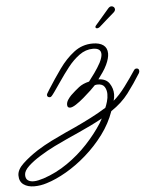

<svg xmlns="http://www.w3.org/2000/svg" viewBox="-245 -559 755 949"><g transform="rotate(-5 133.0 -84.5)"><path d="M-113 342Q-146 342 -166.5 327Q-187 312 -187 282Q-187 253 -155.5 223.5Q-124 194 -81 166Q-46 144 -9 125.5Q28 107 60 92.5Q92 78 112 69Q153 50 193 29.5Q233 9 270 -14Q275 -25 280.5 -43.5Q286 -62 286 -81Q286 -101 276.5 -116.5Q267 -132 242 -132Q236 -132 228 -130Q221 -122 203.5 -105.5Q186 -89 165.5 -71.5Q145 -54 126.5 -42Q108 -30 97 -30Q83 -30 83 -45Q83 -58 91 -70Q99 -82 108 -91Q129 -111 149.5 -127Q170 -143 201 -150Q213 -165 230.5 -189.5Q248 -214 261 -238Q274 -264 274 -280Q274 -310 234 -310Q198 -310 166.5 -287Q135 -264 108.5 -230Q82 -196 59 -162Q37 -130 26 -114.5Q15 -99 10.5 -94.5Q6 -90 2 -90Q-12 -90 -12 -103Q-12 -105 -9.5 -109.5Q-7 -114 3 -130Q34 -179 67.5 -226Q101 -273 142 -304.5Q183 -336 235 -336Q269 -336 288 -322Q307 -308 307 -280Q307 -257 292 -225Q283 -206 271 -189Q259 -172 248 -157Q286 -156 302.5 -131Q319 -106 319 -77Q319 -62 314 -45Q343 -69 373.5 -110Q404 -151 427 -186Q432 -194 440 -194Q453 -194 453 -180Q453 -176 450 -170Q419 -120 385 -75Q351 -30 298 5Q277 65 237.5 118Q198 171 148.5 214.5Q99 258 47 288Q-5 318 -51 332Q-82 342 -113 342ZM-114 317Q-103 317 -90 314Q-77 311 -64 307Q-1 286 55.5 247Q112 208 157.5 159Q203 110 235 60Q238 54 241.5 48.5Q245 43 248 37Q219 53 189 67.5Q159 82 128 96Q110 104 76.5 119Q43 134 4.5 153Q-34 172 -69 194Q-105 216 -129.5 239Q-154 262 -154 282Q-154 301 -143 309Q-132 317 -114 317ZM351 -479Q335 -465 317 -449.5Q299 -434 277 -414Q270 -409 265 -409Q256 -409 256 -416Q256 -420 260 -424L327 -502Q335 -511 343 -511Q350 -511 355 -506.5Q360 -502 360 -495Q360 -487 351 -479Z"/></g></svg>

Font: Ms Madi
Style: Regular
Weight: 400
Designer: Robert E. Leuschke
Foundry: Robert E. Leuschke
Version: Version 1.010; ttfautohint (v1.8.3)